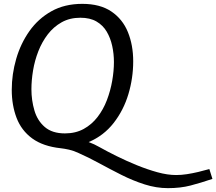

<svg xmlns="http://www.w3.org/2000/svg" viewBox="-20 -755 1122 996"><path d="M1082 173Q1020 194 968 207.5Q916 221 851 221Q791 221 730 201.5Q669 182 609.5 152Q550 122 494 91.5Q438 61 388 39Q363 27 338.5 21.5Q314 16 295 14Q203 4 147 -37Q91 -78 66 -143.5Q41 -209 41 -289Q41 -370 64 -449.5Q87 -529 132.5 -593.5Q178 -658 246.5 -696.5Q315 -735 407 -735Q499 -735 557.5 -695.5Q616 -656 643.5 -588.5Q671 -521 671 -437Q671 -350 646 -266.5Q621 -183 569.5 -117Q518 -51 440 -18Q454 -13 468 -6.5Q482 0 494 7Q535 30 585.5 55Q636 80 690 102Q744 124 796.5 138.5Q849 153 894 153Q921 153 950 148.5Q979 144 1008.5 137Q1038 130 1066 122ZM317 -63Q372 -63 414 -86Q456 -109 486 -148Q516 -187 534.5 -235.5Q553 -284 562 -335.5Q571 -387 571 -433Q571 -476 562 -517Q553 -558 533.5 -591Q514 -624 480.5 -643.5Q447 -663 397 -663Q342 -663 300 -639.5Q258 -616 228 -577Q198 -538 179 -489.5Q160 -441 151.5 -389.5Q143 -338 143 -292Q143 -235 158.5 -182Q174 -129 212.5 -96Q251 -63 317 -63Z"/></svg>

Font: Rosario Medium
Style: Italic
Weight: 500
Italic angle: -8.05°
Version: Version 1.201